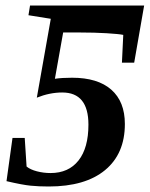

<svg xmlns="http://www.w3.org/2000/svg" viewBox="-20 -675 549 705"><path d="M244.6 -389.6Q338.9 -389.6 388.7 -345.7Q438.5 -301.8 438.5 -219.7Q438.5 -110.4 365.7 -50.3Q293 9.8 158.7 9.8Q122.1 9.8 92.3 6.8Q62.5 3.9 3.9 -9.8L25.9 -168.5H70.8L77.6 -63.5Q91.3 -52.2 115.7 -45.9Q140.1 -39.6 165.5 -39.6Q231.9 -39.6 268.3 -85.7Q304.7 -131.8 304.7 -217.3Q304.7 -335.4 208.5 -335.4Q162.6 -335.4 115.2 -316.4L166.5 -606L84.5 -619.1L90.3 -654.8H509.3L472.7 -444.8H427.7L432.6 -546.9Q416.5 -550.3 371.6 -553Q326.7 -555.7 273.9 -555.7H211.9L181.6 -385.7Q207 -389.6 244.6 -389.6Z"/></svg>

Font: Liberation Serif
Style: Bold Italic
Weight: 700
Italic angle: -16.333°
Designer: Steve Matteson
Foundry: Ascender Corporation
Version: Version 2.1.5